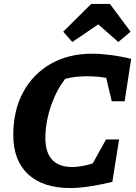

<svg xmlns="http://www.w3.org/2000/svg" viewBox="-20 -938 687 969"><path d="M335 11Q197 11 122 -58.5Q47 -128 47 -257Q47 -380 96.5 -472Q146 -564 235.5 -615.5Q325 -667 445 -667Q486 -667 537.5 -660.5Q589 -654 642 -641L609 -427H544L516 -545Q472 -553 422 -553Q395 -553 367 -550.5Q339 -548 309 -540Q278 -500 255.5 -450Q233 -400 221 -346Q209 -292 209 -242Q209 -95 346 -95Q387 -95 448 -113L515 -234H581L547 -20Q417 11 335 11ZM535 -918 639 -778 577 -726 476 -815 345 -726 299 -778 440 -918Z"/></svg>

Font: Piazzolla
Style: Bold Italic
Weight: 700
Italic angle: -11.3°
Designer: Juan Pablo del Peral
Foundry: Huerta Tipografica
Version: Version 1.330